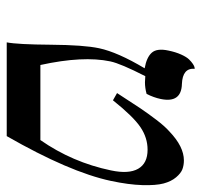

<svg xmlns="http://www.w3.org/2000/svg" viewBox="-34 -565 599 571"><g transform="rotate(90 265.5 -279.5)"><path d="M183.1 -410.2Q150.4 -416 136.7 -431.4Q123 -446.8 130.4 -481Q134.8 -502.4 142.1 -518.6Q149.4 -534.7 156.5 -542Q163.6 -549.3 170.2 -553.7Q176.8 -558.1 180.7 -558.6L184.6 -559.1Q183.1 -541 194.3 -531.5Q205.6 -522 229.5 -521Q287.1 -519.5 274.4 -458Q270 -437 259.3 -416Q241.7 -411.1 224.6 -411.1Q221.7 -411.1 215.6 -411.6Q209.5 -412.1 206.5 -412.1Q168.9 -338.4 162.6 -308.1Q145.5 -227.1 173.3 -100.1H396.5Q462.9 -195.3 486.8 -310.1Q498 -362.8 481.9 -390.9Q465.8 -418.9 425.3 -418.9Q389.6 -418.9 358.2 -397.7Q326.7 -376.5 278.3 -315.9L256.8 -328.1Q286.6 -374.5 301.8 -397Q316.9 -419.4 336.2 -444.8Q355.5 -470.2 371.1 -483.9Q416 -526.9 457 -526.9Q471.2 -526.9 483.2 -522.5Q495.1 -518.1 507.3 -503.7Q519.5 -489.3 525.6 -466.6Q531.7 -443.8 530.5 -403.3Q529.3 -362.8 518.1 -310.1Q491.7 -186.5 384.8 0H106Q112.3 -32.7 113 -131.1Q113.8 -229.5 123.5 -274.9Q135.3 -330.1 183.1 -410.2Z"/></g></svg>

Font: Linux Biolinum
Style: Italic
Weight: 400
Italic angle: -12°
Designer: Philipp H. Poll
Foundry: Philipp H. Poll
Version: Version 1.1.3 ; ttfautohint (v0.9)